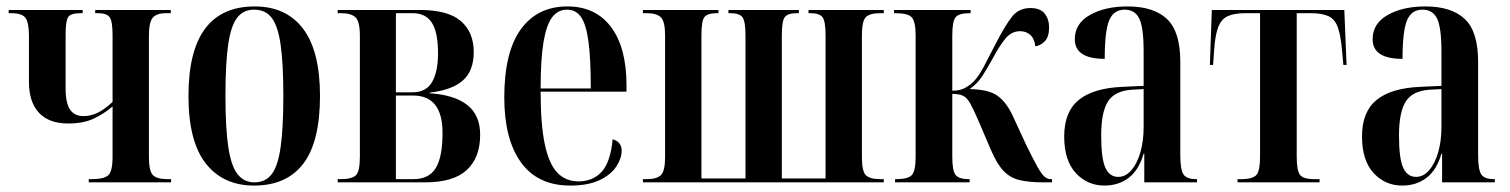

<svg xmlns="http://www.w3.org/2000/svg" viewBox="-20 -567 4696 597"><path d="M256 0V-10H267Q302 -10 316 -21.5Q330 -33 330 -80V-236Q303 -213 271 -198Q239 -183 192 -183Q132 -183 101 -216.5Q70 -250 70 -312V-455Q70 -496 59.5 -511Q49 -526 15 -526H7V-536H237V-526H230Q200 -526 192 -514Q184 -502 184 -459V-292Q184 -246 198 -226Q212 -206 239 -206Q262 -206 283 -216Q304 -226 330 -250V-457Q330 -501 321 -513.5Q312 -526 284 -526H276V-536H511V-526H496Q467 -526 455 -512Q443 -498 443 -454V-80Q443 -36 455 -23Q467 -10 501 -10H512V0Z M770 10Q674 10 620 -58.5Q566 -127 566 -269Q566 -547 772 -547Q870 -547 922.5 -477.5Q975 -408 975 -269Q975 -126 923 -58Q871 10 770 10ZM771 0Q805 0 824.5 -25Q844 -50 852.5 -109Q861 -168 861 -269Q861 -370 852.5 -428.5Q844 -487 824.5 -512Q805 -537 770 -537Q737 -537 717.5 -512Q698 -487 689.5 -428.5Q681 -370 681 -269Q681 -168 690 -109Q699 -50 719 -25Q739 0 771 0Z M1030 0V-10H1041Q1073 -10 1086 -21.5Q1099 -33 1099 -79V-456Q1099 -500 1085.5 -513Q1072 -526 1041 -526H1030V-536H1285Q1373 -536 1413 -501.5Q1453 -467 1453 -405Q1453 -347 1419.5 -317Q1386 -287 1316 -279V-277Q1393 -272 1433 -240.5Q1473 -209 1473 -148Q1473 -77 1431.5 -38.5Q1390 0 1302 0ZM1263 -280Q1305 -280 1323.5 -312Q1342 -344 1342 -401Q1342 -466 1323 -496Q1304 -526 1263 -526H1211V-280ZM1265 -10Q1314 -10 1335 -44.5Q1356 -79 1356 -154Q1356 -270 1264 -270H1211V-10Z M1753 10Q1652 10 1600 -62Q1548 -134 1548 -264Q1548 -405 1599.5 -476Q1651 -547 1744 -547Q1832 -547 1880 -483Q1928 -419 1928 -302V-282H1661Q1661 -180 1674 -118.5Q1687 -57 1713 -30Q1739 -3 1779 -3Q1823 -3 1850.5 -32.5Q1878 -62 1885 -134Q1913 -126 1913 -98Q1913 -75 1896.5 -49.5Q1880 -24 1844.5 -7Q1809 10 1753 10ZM1817 -292Q1817 -382 1810 -436Q1803 -490 1787 -513.5Q1771 -537 1743 -537Q1715 -537 1697 -513.5Q1679 -490 1670 -436.5Q1661 -383 1661 -292Z M1979 0V-10H1991Q2022 -10 2035 -22.5Q2048 -35 2048 -79V-457Q2048 -500 2035 -513Q2022 -526 1991 -526H1979V-536H2214V-526H2210Q2180 -526 2170.5 -514Q2161 -502 2161 -457V-12H2298V-457Q2298 -501 2288.5 -513.5Q2279 -526 2251 -526H2245V-536H2464V-526H2458Q2429 -526 2420 -513.5Q2411 -501 2411 -457V-12H2547V-457Q2547 -501 2537.5 -513.5Q2528 -526 2500 -526H2494V-536H2728V-526H2718Q2684 -526 2672 -513.5Q2660 -501 2660 -457V-78Q2660 -34 2672.5 -22Q2685 -10 2717 -10H2728V0Z M2763 0V-10H2767Q2804 -10 2815.5 -23Q2827 -36 2827 -79V-457Q2827 -499 2815.5 -512.5Q2804 -526 2764 -526H2760V-536H2998V-526H2995Q2961 -526 2951 -513Q2941 -500 2941 -457V-285Q2965 -285 2980.5 -293.5Q2996 -302 3008 -314Q3024 -331 3040 -361.5Q3056 -392 3077 -433Q3106 -489 3127 -515.5Q3148 -542 3184 -542Q3215 -542 3228.5 -524.5Q3242 -507 3242 -482Q3242 -452 3228.5 -438.5Q3215 -425 3199 -423Q3197 -446 3184 -458Q3171 -470 3152 -470Q3126 -470 3107.5 -448.5Q3089 -427 3066 -384Q3049 -353 3034 -330Q3019 -307 2995 -290Q3053 -289 3080.5 -270Q3108 -251 3128 -209L3171 -116Q3193 -71 3206 -48Q3219 -25 3228 -17.5Q3237 -10 3247 -10H3251V0H3224Q3180 0 3150.5 -7Q3121 -14 3100.5 -35.5Q3080 -57 3062 -99L3023 -190Q3007 -227 2997 -245Q2987 -263 2975 -269Q2963 -275 2941 -275V-79Q2941 -37 2951 -23.5Q2961 -10 2993 -10H2995V0Z M3414 10Q3361 10 3325 -29Q3289 -68 3289 -143Q3289 -219 3334 -256Q3379 -293 3470 -297L3536 -300V-407Q3536 -481 3522.5 -509Q3509 -537 3477 -537Q3443 -537 3429 -504Q3415 -471 3415 -384Q3322 -384 3322 -445Q3322 -494 3369 -520.5Q3416 -547 3486 -547Q3567 -547 3608.5 -508Q3650 -469 3650 -375V-85Q3650 -39 3660 -24.5Q3670 -10 3699 -10H3702V0H3538V-89H3536Q3521 -38 3489.5 -14Q3458 10 3414 10ZM3457 -17Q3480 -17 3498 -38Q3516 -59 3526 -94Q3536 -129 3536 -172V-290L3498 -288Q3445 -284 3424.5 -250.5Q3404 -217 3404 -146Q3404 -74 3417 -45.5Q3430 -17 3457 -17Z M3828 0V-10H3839Q3876 -10 3887 -23.5Q3898 -37 3898 -80V-526H3852Q3817 -526 3797 -516.5Q3777 -507 3767.5 -481.5Q3758 -456 3755 -409L3752 -365H3742L3748 -536H4160L4167 -365H4157L4153 -409Q4149 -456 4140 -481.5Q4131 -507 4111 -516.5Q4091 -526 4056 -526H4012V-80Q4012 -37 4022 -23.5Q4032 -10 4067 -10H4083V0Z M4340 10Q4287 10 4251 -29Q4215 -68 4215 -143Q4215 -219 4260 -256Q4305 -293 4396 -297L4462 -300V-407Q4462 -481 4448.5 -509Q4435 -537 4403 -537Q4369 -537 4355 -504Q4341 -471 4341 -384Q4248 -384 4248 -445Q4248 -494 4295 -520.5Q4342 -547 4412 -547Q4493 -547 4534.5 -508Q4576 -469 4576 -375V-85Q4576 -39 4586 -24.5Q4596 -10 4625 -10H4628V0H4464V-89H4462Q4447 -38 4415.5 -14Q4384 10 4340 10ZM4383 -17Q4406 -17 4424 -38Q4442 -59 4452 -94Q4462 -129 4462 -172V-290L4424 -288Q4371 -284 4350.5 -250.5Q4330 -217 4330 -146Q4330 -74 4343 -45.5Q4356 -17 4383 -17Z"/></svg>

Font: Noto Serif Display ExtraCondensed SemiBold
Style: Regular
Weight: 600
Width: 2
Designer: Monotype Design Team
Foundry: Monotype Imaging Inc.
Version: Version 2.009